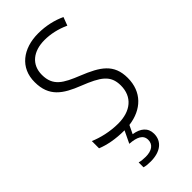

<svg xmlns="http://www.w3.org/2000/svg" viewBox="-297 -785 1087 1087"><g transform="rotate(-45 246.5 -242.0)"><path d="M328 142C328 94 294 66 240 58L264 8C373 -6 446 -75 446 -187C446 -298 379 -340 265 -386C168 -425 114 -454 114 -543C114 -625 174 -672 264 -672C312 -672 363 -661 413 -638L432 -688C385 -710 328 -724 265 -724C144 -724 55 -658 56 -542C56 -428 123 -383 228 -342C339 -298 388 -267 388 -184C388 -94 325 -42 225 -42C159 -42 95 -58 49 -78V-20C93 -2 151 10 223 10L188 83C245 87 280 103 280 143C280 181 250 201 202 201C183 201 165 199 151 195V234C164 238 182 240 203 240C281 240 328 203 328 142Z"/></g></svg>

Font: Noto Sans Ethiopic SemiCondensed Light
Style: Regular
Weight: 300
Width: 4
Designer: Monotype Design Team
Foundry: Monotype Imaging Inc.
Version: Version 2.102